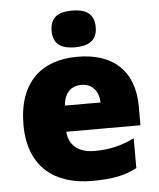

<svg xmlns="http://www.w3.org/2000/svg" viewBox="-55 -823 727 880"><g transform="rotate(-5 309.0 -383.0)"><path d="M309 -776C253 -776 208 -759 208 -691C208 -625 253 -607 309 -607C364 -607 411 -625 411 -691C411 -759 364 -776 309 -776ZM315 -563C152 -563 42 -472 42 -273C42 -76 166 10 333 10C429 10 487 -3 540 -31V-168C479 -139 425 -126 356 -126C278 -126 238 -167 235 -225H576V-310C576 -479 476 -563 315 -563ZM322 -433C374 -433 402 -394 403 -345H239C244 -406 277 -433 322 -433Z"/></g></svg>

Font: Noto Sans Sinhala Black
Style: Regular
Weight: 900
Designer: Jelle Bosma - Monotype Design Team
Foundry: Monotype Imaging Inc.
Version: Version 2.006